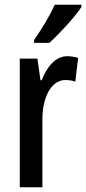

<svg xmlns="http://www.w3.org/2000/svg" viewBox="-20 -786 362 806"><path d="M322 -757V-766H210C189 -721 160 -671 123 -618V-606H187C229 -644 296 -716 322 -757ZM262 -550C214 -550 178 -508 155 -449H150L137 -540H63V0H158V-280C157 -379 196 -450 254 -450C270 -450 284 -448 296 -443L308 -543C291 -548 277 -550 262 -550Z"/></svg>

Font: Noto Sans Arabic UI XCn Md
Style: Regular
Weight: 500
Width: 2
Designer: Monotype Design Team, Nadine Chahine and Nizar Qandah
Foundry: Monotype Imaging Inc.
Version: Version 2.010